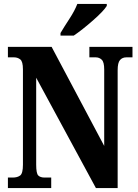

<svg xmlns="http://www.w3.org/2000/svg" viewBox="-20 -951 699 971"><path d="M20 0H239V-53H206Q184 -53 173.5 -63.5Q163 -74 163 -118V-558L465 0H575V-596Q575 -634 587 -647.5Q599 -661 619 -661H650V-714H432V-661H464Q482 -661 494.5 -649Q507 -637 507 -600V-213L241 -714H20V-661H51Q69 -661 82.5 -650.5Q96 -640 96 -600V-118Q96 -74 82 -63.5Q68 -53 44 -53H20ZM286 -771H353Q396 -800 450 -847.5Q504 -895 520 -921V-931H371Q358 -897 331.5 -856.5Q305 -816 286 -784Z"/></svg>

Font: Noto Serif ExtraCondensed Extra
Style: Regular
Weight: 800
Width: 3
Designer: Monotype Design Team
Foundry: Monotype Imaging Inc.
Version: Version 1.002